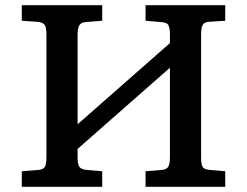

<svg xmlns="http://www.w3.org/2000/svg" viewBox="-20 -720 952 740"><path d="M64 0V-60L127 -65Q146 -66 152.5 -76.5Q159 -87 159 -116V-588Q159 -614 152 -624Q145 -634 124 -636L64 -640V-700H374V-640L311 -635Q294 -634 286.5 -623.5Q279 -613 279 -584V-241L635 -554V-588Q635 -610 629.5 -622Q624 -634 599 -635L541 -640V-700H848V-640L786 -636Q768 -635 761.5 -624.5Q755 -614 755 -585V-112Q755 -90 760 -78.5Q765 -67 789 -65L848 -60V0H541V-60L602 -65Q621 -66 628 -76.5Q635 -87 635 -116V-459L279 -146V-112Q279 -87 286 -77Q293 -67 314 -65L374 -60V0Z"/></svg>

Font: Literata 7pt Medium
Style: Regular
Weight: 500
Designer: Latin by Veronika Burian and Jose Scaglione. Greek by Irene Vlachou. Cyrillic by Vera Evstafieva.
Foundry: TypeTogether
Version: Version 3.002